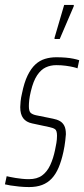

<svg xmlns="http://www.w3.org/2000/svg" viewBox="-34 -750 341 778"><path d="M84 8Q64 8 44 6Q24 4 8.5 1.5Q-7 -1 -14 -3L-7 -36Q-2 -35 7 -33Q16 -31 28.5 -29Q41 -27 55 -25.5Q69 -24 83 -24Q116 -24 136.5 -39Q157 -54 169.5 -81Q182 -108 189 -142Q192 -156 194.5 -170.5Q197 -185 197 -200Q197 -221 189 -226.5Q181 -232 166 -235L96 -250Q72 -255 60 -271Q48 -287 48 -316Q48 -323 49.5 -339Q51 -355 55 -371Q64 -416 78 -444.5Q92 -473 109.5 -489Q127 -505 148.5 -511.5Q170 -518 194 -518Q214 -518 232 -516.5Q250 -515 264 -512Q278 -509 287 -506L280 -473Q276 -475 263.5 -478Q251 -481 233 -483.5Q215 -486 194 -486Q171 -486 151.5 -477Q132 -468 116.5 -445Q101 -422 91 -380Q86 -359 84.5 -345Q83 -331 83 -320Q83 -299 90.5 -292.5Q98 -286 112 -283L181 -269Q197 -266 208.5 -259.5Q220 -253 226.5 -240.5Q233 -228 233 -206Q233 -202 230.5 -180Q228 -158 223 -135Q215 -98 203.5 -71Q192 -44 175.5 -26.5Q159 -9 136.5 -0.5Q114 8 84 8ZM187 -592V-597L226 -730H265V-725L208 -592Z"/></svg>

Font: Saira UltraCondensed Thin
Style: Italic
Weight: 250
Width: 1
Italic angle: -12°
Designer: Hector Gatti with collaboration of the Omnibus-Type team
Foundry: Omnibus-Type
Version: Version 1.101